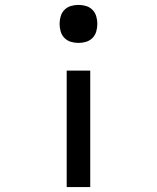

<svg xmlns="http://www.w3.org/2000/svg" viewBox="-20 -548 640 783"><path d="M300 -373Q284 -373 269 -377.5Q254 -382 243 -393Q232 -404 227.5 -419.5Q223 -435 223 -451Q223 -466 227.5 -481.5Q232 -497 243 -508Q254 -519 269 -523.5Q284 -528 300 -528Q316 -528 331 -523.5Q346 -519 357 -508Q368 -497 372.5 -481.5Q377 -466 377 -451Q377 -435 372.5 -419.5Q368 -404 357 -393Q346 -382 331 -377.5Q316 -373 300 -373ZM252 215V-260H348V215Z"/></svg>

Font: Iosevka Medium Extended
Style: Regular
Weight: 500
Width: 7
Monospace: yes
Designer: Belleve Invis
Foundry: Belleve Invis
Version: Version 32.5.0; ttfautohint (v1.8.4)